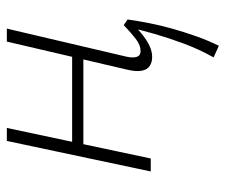

<svg xmlns="http://www.w3.org/2000/svg" viewBox="-68 -382 644 547"><g transform="rotate(-90 253.5 -108.0)"><path d="M365 4Q350 4 339.5 -3Q329 -10 326 -26Q323 -42 329 -67L409 -410H446L366 -69Q362 -51 365.5 -40Q369 -29 382 -29Q399 -29 416.5 -42.5Q434 -56 456 -77L472 -66Q453 -44 434.5 -28.5Q416 -13 399 -4.5Q382 4 365 4ZM39 0 126 -410H163L76 0ZM97 -192 103 -224H388L381 -192ZM397 194 364 179Q387 138 403 95Q419 52 431 10.5Q443 -31 450 -65L472 -66Q468 -37 461.5 -4Q455 29 445.5 62.5Q436 96 424 130Q412 164 397 194Z"/></g></svg>

Font: Ysabeau Infant ExtraLight
Style: Italic
Weight: 250
Italic angle: -12°
Designer: Christian Thalmann (Catharsis Fonts)
Version: Version 2.001;gftools[0.9.30]; featfreeze: ss01,ss02,lnum